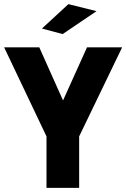

<svg xmlns="http://www.w3.org/2000/svg" viewBox="-22 -909 611 929"><path d="M203 0V-249L-2 -680H168L283 -423L399 -680H569L361 -249V0ZM281 -744 181 -771 309 -889 445 -855Z"/></svg>

Font: Cairo ExtraBold
Style: Regular
Weight: 800
Designer: Mohamed Gaber, Accademia di Belle Arti di Urbino
Foundry: Kief Type Foundry, Accademia di Belle Arti di Urbino
Version: Version 3.117